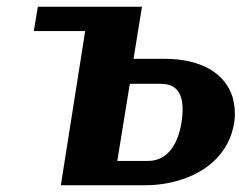

<svg xmlns="http://www.w3.org/2000/svg" viewBox="-20 -548 715 568"><path d="M80 -456H232L160 0H408C445 0 478 -5 508 -14C587 -37 658 -91 673 -186C677 -214 674 -238 668 -261C645 -333 573 -374 467 -374H375L400 -528H92ZM327 -72 364 -300H456C504 -300 530 -269 517 -186C504 -106 465 -72 419 -72Z"/></svg>

Font: Aerodynamic
Style: BdObl
Weight: 500
Designer: Google
Version: Version 2.000980; 2014